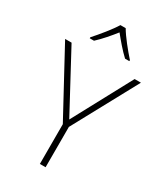

<svg xmlns="http://www.w3.org/2000/svg" viewBox="-230 -1041 976 1134"><g transform="rotate(30 258.5 -474.0)"><path d="M278 -948H242C217 -906 161 -838 124 -797V-790H153C190 -824 230 -871 259 -908C289 -871 328 -824 365 -790H394V-797C357 -838 302 -906 278 -948ZM259 -314 44 -714H0L240 -271V0H279V-275L517 -714H474Z"/></g></svg>

Font: Noto Sans Sinhala UI ExtraLight
Style: Regular
Weight: 200
Designer: Jelle Bosma - Monotype Design Team
Foundry: Monotype Imaging Inc.
Version: Version 2.006